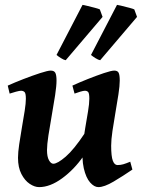

<svg xmlns="http://www.w3.org/2000/svg" viewBox="-20 -746 581 786"><path d="M522 -51.8Q483.4 -25.4 445.1 -2.7Q406.7 20 382.8 20Q365.7 20 348.9 1Q332 -18.1 323 -57.1Q314 -96.2 319.8 -156.2Q322.8 -186.5 328.9 -221.9Q335 -257.3 340.3 -289.6Q345.7 -321.8 345.7 -341.8Q345.7 -364.3 340.8 -369.4Q335.9 -374.5 327.6 -374.5Q321.3 -374.5 308.3 -370.6Q295.4 -366.7 285.2 -362.8L276.4 -395.5Q303.7 -408.2 339.4 -422.4Q375 -436.5 405.5 -446.8Q436 -457 447.8 -457Q461.4 -457 465.8 -447.8Q470.2 -438.5 470.2 -416Q470.2 -394.5 464.8 -359.6Q459.5 -324.7 452.6 -285.4Q445.8 -246.1 440.4 -210Q435.1 -173.8 435.1 -149.9Q435.1 -105.5 441.9 -87.9Q448.7 -70.3 460.9 -70.3Q473.6 -70.3 484.6 -73.5Q495.6 -76.7 513.2 -84ZM326.7 -200.2 321.3 -106.4Q283.7 -52.2 234.4 -16.1Q185.1 20 140.1 20Q121.6 20 101.6 6.6Q81.5 -6.8 67.6 -33.7Q53.7 -60.5 53.7 -100.1Q53.7 -122.1 58.6 -155.3Q63.5 -188.5 69.8 -224.9Q76.2 -261.2 81.1 -292.5Q85.9 -323.7 85.9 -341.8Q85.9 -364.3 80.3 -369.4Q74.7 -374.5 65.9 -374.5Q60.1 -374.5 45.4 -370.6Q30.8 -366.7 19.5 -362.8L11.7 -395.5Q39.6 -408.2 76.2 -422.4Q112.8 -436.5 144.3 -446.8Q175.8 -457 187.5 -457Q201.7 -457 206.5 -447.8Q211.4 -438.5 211.4 -416Q211.4 -394.5 205.6 -356Q199.7 -317.4 191.9 -273.7Q184.1 -230 178.2 -191.4Q172.4 -152.8 172.4 -131.8Q172.4 -104.5 180.4 -90.1Q188.5 -75.7 198.2 -75.7Q215.3 -75.7 249 -104.7Q282.7 -133.8 326.7 -200.2ZM541 -676.8 390.1 -499.5Q382.8 -500.5 371.1 -507.8Q359.4 -515.1 352.5 -521L459 -726.1Q465.3 -725.1 480.5 -721.4Q495.6 -717.8 510.3 -713.9Q524.9 -710 529.8 -707.5ZM399.9 -676.8 249 -499.5Q241.7 -500.5 230 -507.8Q218.3 -515.1 211.4 -521L317.9 -726.1Q324.2 -725.1 339.4 -721.4Q354.5 -717.8 369.1 -713.9Q383.8 -710 388.7 -707.5Z"/></svg>

Font: Gentium Plus
Style: Bold Italic
Weight: 700
Italic angle: -8°
Designer: Victor Gaultney, Annie Olsen, Iska Routamaa, Becca Hirsbrunner
Foundry: SIL International
Version: Version 6.101